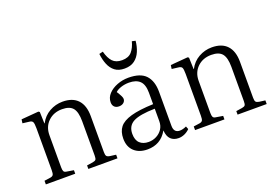

<svg xmlns="http://www.w3.org/2000/svg" viewBox="-104 -1068 1989 1388"><g transform="rotate(-20 890.0 -373.5)"><path d="M49 0V-28L98 -35Q113 -38 118.5 -47Q124 -56 124 -83V-405Q124 -441 118 -453Q112 -465 90 -467L41 -473L45 -502L178 -513L187 -507L190 -418H192Q218 -468 265 -494.5Q312 -521 366 -521Q443 -521 483 -478Q523 -435 523 -353V-76Q523 -54 529 -45.5Q535 -37 554 -34L600 -28V0H376V-27L422 -34Q441 -37 446.5 -45Q452 -53 452 -76V-340Q452 -410 427.5 -440.5Q403 -471 344 -471Q279 -471 237 -430.5Q195 -390 195 -325V-79Q195 -57 200 -47.5Q205 -38 220 -36L275 -27V0Z M828 14Q764 14 726 -21Q688 -56 688 -119Q688 -173 714.5 -206.5Q741 -240 804 -258Q867 -276 976 -280V-368Q976 -431 947.5 -458.5Q919 -486 864 -486Q832 -486 803 -476.5Q774 -467 759 -452Q776 -425 782.5 -411.5Q789 -398 789 -389Q789 -372 775.5 -360.5Q762 -349 740 -349Q718 -349 705 -361.5Q692 -374 692 -397Q692 -433 718 -461Q744 -489 785.5 -505Q827 -521 872 -521Q965 -521 1006 -476.5Q1047 -432 1047 -349V-88Q1047 -34 1093 -34Q1116 -34 1144 -47L1153 -24Q1135 -6 1112.5 4Q1090 14 1067 14Q1029 14 1006.5 -8Q984 -30 981 -76Q954 -29 915.5 -7.5Q877 14 828 14ZM854 -34Q886 -34 914 -48.5Q942 -63 959 -88.5Q976 -114 976 -149V-245Q860 -243 810.5 -217Q761 -191 761 -129Q761 -81 786 -57.5Q811 -34 854 -34ZM872 -592Q826 -592 798 -613.5Q770 -635 755 -671.5Q740 -708 735 -754L764 -761Q778 -708 803 -681.5Q828 -655 875 -655Q925 -655 950 -684Q975 -713 987 -760L1014 -754Q1010 -711 994.5 -674Q979 -637 949 -614.5Q919 -592 872 -592Z M1197 0V-28L1246 -35Q1261 -38 1266.5 -47Q1272 -56 1272 -83V-405Q1272 -441 1266 -453Q1260 -465 1238 -467L1189 -473L1193 -502L1326 -513L1335 -507L1338 -418H1340Q1366 -468 1413 -494.5Q1460 -521 1514 -521Q1591 -521 1631 -478Q1671 -435 1671 -353V-76Q1671 -54 1677 -45.5Q1683 -37 1702 -34L1748 -28V0H1524V-27L1570 -34Q1589 -37 1594.5 -45Q1600 -53 1600 -76V-340Q1600 -410 1575.5 -440.5Q1551 -471 1492 -471Q1427 -471 1385 -430.5Q1343 -390 1343 -325V-79Q1343 -57 1348 -47.5Q1353 -38 1368 -36L1423 -27V0Z"/></g></svg>

Font: Literata 36pt Light
Style: Regular
Weight: 300
Designer: Latin by Veronika Burian and Jose Scaglione. Greek by Irene Vlachou. Cyrillic by Vera Evstafieva.
Foundry: TypeTogether
Version: Version 3.002